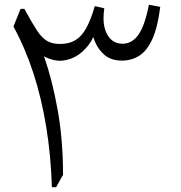

<svg xmlns="http://www.w3.org/2000/svg" viewBox="-20 -781 757 801"><path d="M601.1 -761.2Q585 -676.3 558.4 -637.5Q531.8 -598.6 490.8 -598.6Q453.6 -598.6 432.7 -628.8Q411.9 -658.9 411.9 -704.5Q411.9 -713.8 412.6 -724.1Q413.3 -734.5 415 -746.3L375.4 -755.5Q359.3 -699.4 340.2 -664.4Q321 -629.5 294.7 -613.5Q268.3 -597.6 229.9 -597.6Q198.3 -597.6 176.8 -609.9Q155.2 -622.1 134.2 -654Q113.2 -685.9 81.7 -744H65.8L36.1 -670.2Q85.5 -579.8 119.6 -474.9Q153.7 -370 172.9 -251.4Q192.2 -132.7 196.5 0H214.1L243 -51.8Q243 -197.5 220.4 -323.2Q197.8 -448.9 163.7 -545.8Q209.5 -521.8 250.3 -529.4Q291.1 -537 322.2 -564.2Q353.3 -591.5 369.4 -626.6Q381.8 -584.2 411 -556.2Q440.2 -528.2 488.1 -528.2Q529.6 -528.2 561.7 -548.9Q593.8 -569.7 615.9 -618.7Q638 -667.7 648.5 -752.3Z"/></svg>

Font: Pinar-VF-FD
Style: Regular
Weight: 300
Designer: Amin Abedi
Version: Version 3.0